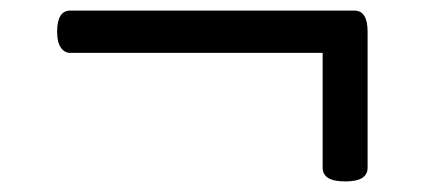

<svg xmlns="http://www.w3.org/2000/svg" viewBox="-20 -498 803 363"><path d="M633 -155Q611 -155 600.5 -161.5Q590 -168 590 -181V-398H113Q102 -398 95 -408Q88 -418 88 -438Q88 -478 113 -478H650Q675 -478 675 -438V-181Q675 -168 664.5 -161.5Q654 -155 633 -155Z"/></svg>

Font: Playwrite HR Lijeva
Style: Regular
Weight: 400
Designer: Veronika Burian, José Scaglione
Foundry: TypeTogether
Version: Version 1.002